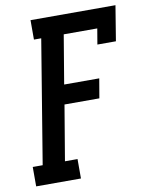

<svg xmlns="http://www.w3.org/2000/svg" viewBox="-83 -796 666 857"><g transform="rotate(-10 250.0 -367.5)"><path d="M11 0V-88H56L148 -647H115V-735H500L474 -576H390L402 -647H250L213 -426H372L357 -338H199L157 -88H214V0Z"/></g></svg>

Font: Iosevka Slab Semibold Oblique
Style: Regular
Weight: 600
Italic angle: -9°
Monospace: yes
Designer: Belleve Invis
Foundry: Belleve Invis
Version: Version 11.1.1; ttfautohint (v1.8.3)